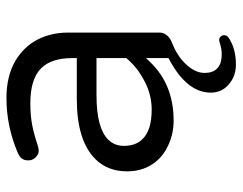

<svg xmlns="http://www.w3.org/2000/svg" viewBox="-96 -446 734 581"><g transform="rotate(-90 270.5 -155.0)"><path d="M229.5 -62.5Q168 -62.5 141.1 -89.8Q120.1 -110.4 120.1 -146.5Q120.1 -175.3 139.2 -194.3Q174.3 -229.5 273.4 -229.5H385.7V-139.2Q367.2 -117.7 346.2 -102.5Q331.1 -91.8 312.3 -82.3Q293.5 -72.8 272.5 -67.6Q251.5 -62.5 229.5 -62.5ZM366.2 192.4Q414.1 192.4 447.3 170.4L450.7 167.5Q453.6 164.1 454.3 161.6Q455.1 159.2 455.1 157.2Q455.1 150.4 450.7 146Q446.3 141.6 439.9 141.6L435.1 142.6Q414.1 149.4 398.4 149.4Q382.8 149.4 372.1 146Q361.3 142.6 354 135.3Q340.8 122.1 340.8 97.7Q340.8 67.4 370.6 37.6Q395 13.2 433.1 -1.5Q449.7 -7.8 458 -21Q462.9 -29.3 462.9 -39.1V-315.4Q462.9 -366.7 441.4 -408.7Q419.4 -450.2 376.5 -475.6Q330.1 -502 264.6 -502Q179.2 -502 98.1 -467.3Q83 -460.9 78.1 -448.7Q76.2 -442.9 76.2 -437.5Q76.2 -432.1 76.7 -429.2Q77.1 -426.3 78.6 -423.8Q80.6 -418.5 85.4 -413.6Q94.2 -404.3 106 -404.3L117.7 -406.2Q155.8 -418.9 184.1 -424.3Q213.4 -429.7 249 -429.7Q322.3 -429.7 355 -397Q385.7 -366.2 385.7 -302.7V-289.1H261.7Q136.2 -289.1 80.1 -232.9Q43 -195.8 43 -136.7Q43 -84 74.7 -46.9Q93.3 -25.4 120.1 -13.2Q155.8 3.9 196.3 3.9Q305.7 3.9 374 -67.4L385.7 -79.6V-11.7L382.3 -9.8Q281.2 43.9 281.2 116.2Q281.2 149.4 305.7 170.4Q330.6 192.4 366.2 192.4Z"/></g></svg>

Font: YuPearl-Light
Style: Light
Weight: 300
Designer: Max Yao
Foundry: Max-Everyday
Version: Version 1.011; ttfautohint (v1.8.3)